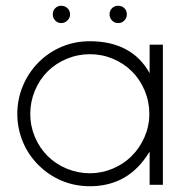

<svg xmlns="http://www.w3.org/2000/svg" viewBox="-20 -641 635 666"><path d="M499 0V-115Q461 -53 409.5 -24Q358 5 292 5Q240 5 194.5 -14Q149 -33 114 -68Q79 -102 59.5 -148.5Q40 -195 40 -246Q40 -297 59.5 -343.5Q79 -390 114 -425Q149 -460 194.5 -479Q240 -498 292 -498Q364 -498 416.5 -470Q469 -442 499 -387V-486H545V0ZM145 -393Q117 -365 101 -326.5Q85 -288 85 -246Q85 -204 101 -166Q117 -128 145 -100Q173 -72 211.5 -56Q250 -40 292 -40Q333 -40 371 -56Q409 -72 437 -100Q465 -128 481.5 -166Q498 -204 498 -246Q498 -288 482 -326.5Q466 -365 438 -393Q410 -421 372 -437Q334 -453 292 -453Q250 -453 211.5 -437Q173 -421 145 -393ZM163 -591Q163 -604 171.5 -612.5Q180 -621 192 -621Q205 -621 214 -612.5Q223 -604 223 -591Q223 -579 214 -570Q205 -561 192 -561Q180 -561 171.5 -570Q163 -579 163 -591ZM360 -591Q360 -604 368.5 -612.5Q377 -621 390 -621Q403 -621 411.5 -612.5Q420 -604 420 -591Q420 -579 411.5 -570Q403 -561 390 -561Q377 -561 368.5 -570Q360 -579 360 -591Z"/></svg>

Font: Sulphur Point Light
Style: Regular
Weight: 300
Designer: Noponies / Dale Sattler
Foundry: Noponies
Version: Version 1.000; ttfautohint (v1.8)